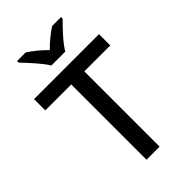

<svg xmlns="http://www.w3.org/2000/svg" viewBox="-279 -1082 1120 1120"><g transform="rotate(-45 281.5 -521.5)"><path d="M223 -832H338C363 -877 426 -942 463 -979V-992H390C355 -970 315 -938 280 -902C246 -938 206 -969 171 -992H100V-979C136 -941 197 -877 223 -832ZM335 -51V-672H549V-765H13V-672H227V-51Z"/></g></svg>

Font: Noto Sans Tamil UI Medium
Style: Regular
Weight: 500
Designer: Jelle Bosma - Monotype Design Team
Foundry: Monotype Imaging Inc.
Version: Version 2.004